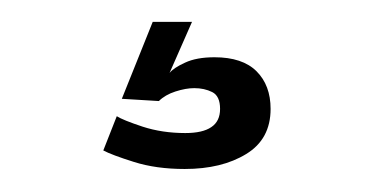

<svg xmlns="http://www.w3.org/2000/svg" viewBox="-20 -14 343 171"><path d="M144.5 136.5Q119 136.5 99.2 130.2Q79.5 124 72 120L84 89.5Q89.5 93 107 98.8Q124.5 104.5 145 104.5Q160.5 104.5 168.2 99.2Q176 94 176 83Q176 71.5 169 68Q162 64.5 153 64.5Q145.5 64.5 136.2 67.5Q127 70.5 121.5 76L88.5 74L116 5.5H151L131 51Q134.5 46.5 144.8 41.8Q155 37 171 37Q196 37 208.5 49.5Q221 62 221 83Q221 110 199.2 123.2Q177.5 136.5 144.5 136.5Z"/></svg>

Font: Imbue Thin 10pt Medium
Style: Regular
Weight: 500
Version: Version 1.102